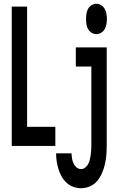

<svg xmlns="http://www.w3.org/2000/svg" viewBox="-20 -770 640 1013"><path d="M42 0V-735H123V-101H272V0ZM489 -590Q475 -590 463 -597.5Q451 -605 444.5 -617Q438 -629 436 -642.5Q434 -656 434 -670Q434 -684 436 -697.5Q438 -711 444.5 -723Q451 -735 463 -742.5Q475 -750 489 -750Q502 -750 514 -742.5Q526 -735 532.5 -723Q539 -711 541.5 -697.5Q544 -684 544 -670Q544 -656 541.5 -642.5Q539 -629 532.5 -617Q526 -605 514 -597.5Q502 -590 489 -590ZM408 223Q387 223 367 216Q347 209 331 194Q315 179 305 161Q295 143 288.5 122.5Q282 102 279 81Q276 60 276 39H357Q358 52 360 65.5Q362 79 367.5 91.5Q373 104 383.5 113Q394 122 408 122Q420 122 430 114Q440 106 445.5 95Q451 84 454 72Q457 60 458.5 48Q460 36 461 24Q462 12 462 0V-419H380V-520H543V0Q543 24 541 48.5Q539 73 533.5 96.5Q528 120 518.5 142.5Q509 165 493.5 184Q478 203 455 213Q432 223 408 223Z"/></svg>

Font: Iosevka Fixed Extended
Style: Bold
Weight: 700
Width: 7
Monospace: yes
Designer: Belleve Invis
Foundry: Belleve Invis
Version: Version 24.1.1; ttfautohint (v1.8.4)